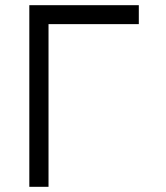

<svg xmlns="http://www.w3.org/2000/svg" viewBox="-20 -720 640 740"><path d="M93 -700V0H167V-627H515V-700Z"/></svg>

Font: Fliege Mono Light
Style: Regular
Weight: 300
Version: Version 0.020;Glyphs 3.3 (3306)